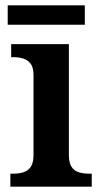

<svg xmlns="http://www.w3.org/2000/svg" viewBox="-20 -702 382 722"><path d="M19 0V-49H31Q52 -49 69 -54.5Q86 -60 96 -75Q106 -90 106 -119V-419Q106 -448 95.5 -462Q85 -476 68.5 -481.5Q52 -487 31 -487H22V-536H239V-121Q239 -91 248.5 -75.5Q258 -60 275.5 -54.5Q293 -49 313 -49H325V0ZM9 -609V-682H299V-609Z"/></svg>

Font: Noto Rashi Hebrew SemiBold
Style: Regular
Weight: 600
Version: Version 1.006